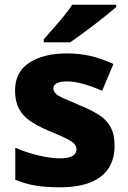

<svg xmlns="http://www.w3.org/2000/svg" viewBox="-20 -786 546 816"><path d="M467 -166Q467 -112 442.5 -72.5Q418 -33 366 -11.5Q314 10 234 10Q176 10 132.5 3Q89 -4 45 -22V-158Q93 -137 145.5 -125Q198 -113 233 -113Q271 -113 288 -123Q305 -133 305 -151Q305 -164 296.5 -174Q288 -184 262.5 -197Q237 -210 187 -230Q138 -251 106.5 -273Q75 -295 59.5 -326Q44 -357 44 -402Q44 -480 104.5 -519.5Q165 -559 265 -559Q318 -559 365 -548Q412 -537 462 -514L414 -400Q374 -418 335 -429Q296 -440 265 -440Q237 -440 222 -432.5Q207 -425 207 -410Q207 -399 215.5 -389.5Q224 -380 248.5 -369Q273 -358 320 -338Q367 -319 400 -298Q433 -277 450 -246Q467 -215 467 -166ZM474 -756Q458 -742 433 -722Q408 -702 379.5 -680Q351 -658 324 -638.5Q297 -619 278 -606H166V-619Q182 -638 205 -663.5Q228 -689 250.5 -716.5Q273 -744 287 -766H474Z"/></svg>

Font: Noto Sans Devanagari ExtraBold
Style: Regular
Weight: 800
Version: Version 2.003